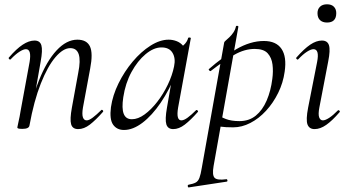

<svg xmlns="http://www.w3.org/2000/svg" viewBox="-20 -580 1593 876"><path d="M336.6 9Q310.8 9 304.5 -13.2Q298.2 -35.4 308 -89L337 -248Q359.8 -360.4 300.4 -360.4Q268.4 -360.4 233 -319.2Q197.6 -278 166.2 -198.9Q134.8 -119.8 114.4 -7.2L102 -8.2Q122.8 -124.8 157.7 -212.9Q192.6 -301 238.1 -350Q283.6 -399 333 -399Q375.8 -399 390.4 -368.2Q405 -337.4 391.4 -267L358.4 -89Q353.4 -58.6 358.3 -44.7Q363.2 -30.8 375.4 -30.8Q386.4 -30.8 403.4 -43.6Q420.4 -56.4 441.2 -77Q444.2 -81 448.6 -77Q453 -73 449.2 -69Q416.6 -32 390 -11.5Q363.4 9 336.6 9ZM82.4 8Q68.2 8 63.6 6.3Q59 4.6 59 1.6Q59 -1.6 64.5 -24.8Q70 -48 74 -74L115 -297Q124.8 -355.6 98.4 -355.6Q86.8 -355.6 68.7 -344Q50.6 -332.4 29.2 -310Q26.2 -306 21.8 -310.5Q17.4 -315 21.2 -318.2Q54.8 -357.2 83.4 -376.1Q112 -395 137.6 -395Q162.4 -395 168.8 -373.3Q175.2 -351.6 165.6 -299.4L114.4 -7.2Q111.8 8 82.4 8Z M545.6 13Q513.2 13 496.1 -11.1Q479 -35.2 486.2 -91Q494 -145.2 520.7 -199.5Q547.4 -253.8 585.5 -299.1Q623.6 -344.4 666.7 -371.7Q709.8 -399 749.4 -399Q767.8 -399 785.6 -392.3Q803.4 -385.6 816.1 -370.3Q828.8 -355 830.8 -330.4L788.4 -357Q800.6 -359 817.1 -373.4Q833.6 -387.8 838.6 -407Q840.6 -410 846.1 -408.8Q851.6 -407.6 850.6 -405.6L792.6 -89Q782.8 -30.8 807.6 -30.8Q819.2 -30.8 836.4 -43.5Q853.6 -56.2 874.4 -77Q877.4 -80 881.4 -76Q885.4 -72 882.4 -69Q849.8 -32 823.1 -11.5Q796.4 9 770.4 9Q745.6 9 738.9 -12.9Q732.2 -34.8 741.8 -89L766 -229L783 -246Q753.4 -170.4 713.4 -111.6Q673.4 -52.8 630 -19.9Q586.6 13 545.6 13ZM581.6 -36Q609.6 -36 639.6 -57.8Q669.6 -79.6 697.3 -115.2Q725 -150.8 745.5 -193.5Q766 -236.2 774.2 -277Q782.2 -314 767 -339.2Q751.8 -364.4 714.6 -363.6Q680.2 -362.8 644 -332.6Q607.8 -302.4 580 -251.6Q552.2 -200.8 542.4 -136Q534.8 -85.8 544.4 -60.9Q554 -36 581.6 -36Z M841.6 275Q837.8 276 836.7 270Q835.6 264 839.6 263Q862 258.8 873.1 252.7Q884.2 246.6 890 231.1Q895.8 215.6 900.8 185L1002.8 -386Q1002.8 -389 1010 -395.1Q1017.2 -401.2 1026.9 -410.4Q1036.6 -419.6 1044.9 -431.9Q1053.2 -444.2 1056.4 -459.2Q1057.6 -463.2 1063 -462.2Q1068.4 -461.2 1067.4 -457.2L954.4 178Q947.4 218.6 958.9 231Q970.4 243.4 1011.8 237.8Q1015.8 236.2 1017.4 242Q1019 247.8 1014 248.8ZM1044 1Q1007 1 988.5 -2Q970 -5 956 -8L966 -60.4Q985.4 -46.8 1010.4 -37.1Q1035.4 -27.4 1072.2 -27.4Q1116.6 -27.4 1147.2 -52.5Q1177.8 -77.6 1196.7 -121.4Q1215.6 -165.2 1222.4 -220Q1227.2 -254.4 1223.3 -285.6Q1219.4 -316.8 1201.3 -336.8Q1183.2 -356.8 1142.2 -356.8Q1095.8 -356.8 1049.2 -330.1Q1002.6 -303.4 941.4 -256Q938.2 -254.4 934.3 -259Q930.4 -263.6 933.6 -265.2Q993.6 -318.2 1058.1 -355.6Q1122.6 -393 1184 -393Q1240 -393 1264.4 -357Q1288.8 -321 1278.8 -253Q1271.8 -202 1249.1 -156Q1226.4 -110 1193.7 -74.5Q1161 -39 1122.2 -19Q1083.4 1 1044 1Z M1415.2 9Q1391 9 1383 -12Q1375 -33 1385.8 -89L1426.8 -297Q1438.4 -355.6 1410.2 -355.6Q1398.6 -355.6 1380.5 -344Q1362.4 -332.4 1341.2 -310Q1338 -306 1333.6 -310.5Q1329.2 -315 1333 -318.2Q1367.4 -357.2 1395.2 -376.1Q1423 -395 1448.6 -395Q1474.2 -395 1481 -373.3Q1487.8 -351.6 1477.4 -299.4L1437 -89Q1431.2 -58.6 1436.2 -44.7Q1441.2 -30.8 1453.2 -30.8Q1464.2 -30.8 1482 -42.4Q1499.8 -54 1520.6 -75.4Q1524.6 -79.4 1528.6 -75Q1532.6 -70.6 1528.6 -67.4Q1496 -29.6 1468.6 -10.3Q1441.2 9 1415.2 9ZM1472 -477.2Q1451.6 -477.2 1440.1 -488.2Q1428.6 -499.2 1428.6 -520Q1428.6 -538.4 1440.1 -549.4Q1451.6 -560.4 1472 -560.4Q1492.4 -560.4 1503.3 -549.4Q1514.2 -538.4 1514.2 -520Q1514.2 -477.2 1472 -477.2Z"/></svg>

Font: Cormorant Infant Light
Style: Italic
Weight: 300
Italic angle: -10°
Designer: Christian Thalmann (Catharsis Fonts)
Foundry: Catharsis Fonts
Version: Version 4.001